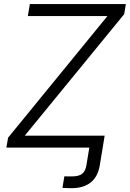

<svg xmlns="http://www.w3.org/2000/svg" viewBox="-20 -748 658 973"><path d="M296.4 204.1 306.2 145.5Q314.5 146 326.2 146Q337.9 146 344.2 146Q379.4 146 396.2 132.8Q413.1 119.6 418 88.9L432.6 0H500.5L485.4 91.3Q475.6 148.4 439.2 177Q402.8 205.6 342.8 205.6Q330.1 205.6 317.6 205.1Q305.2 204.6 296.4 204.1ZM12.2 0 21 -50.3 524.4 -666.5H121.1L131.3 -727.5H617.7L609.4 -676.3L105.5 -60.5H510.3L500.5 0Z"/></svg>

Font: Inter 24pt Light
Style: Italic
Weight: 300
Italic angle: -9.3988°
Designer: Rasmus Andersson
Foundry: rsms
Version: Version 4.001;git-66647c0bb